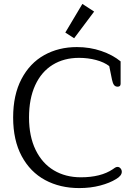

<svg xmlns="http://www.w3.org/2000/svg" viewBox="-20 -947 694 979"><path d="M313 -781 400 -927 460 -888 358 -752ZM47 -348Q47 -463 89.5 -544Q132 -625 205.5 -666Q279 -707 372 -707Q438 -707 496.5 -687Q555 -667 595 -634V-520Q595 -505 580 -505Q568 -505 561.5 -513.5Q555 -522 551 -541L537 -610Q511 -630 470 -641Q429 -652 383 -652Q306 -652 248.5 -616.5Q191 -581 159.5 -512.5Q128 -444 128 -348Q128 -252 161.5 -183Q195 -114 254.5 -78.5Q314 -43 392 -43Q494 -43 555 -84Q558 -86 565 -91Q572 -96 579 -96Q588 -96 594.5 -88.5Q601 -81 601 -71Q601 -51 572 -34Q540 -14 491 -1Q442 12 384 12Q286 12 210 -29Q134 -70 90.5 -151Q47 -232 47 -348Z"/></svg>

Font: Maitree
Style: Regular
Weight: 400
Designer: CadsonDemak Team
Foundry: CadsonDemak
Version: Version 1.001